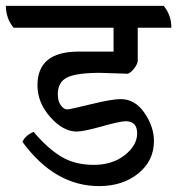

<svg xmlns="http://www.w3.org/2000/svg" viewBox="-56 -631 601 651"><path d="M378 -381 283 -384Q204 -384 172 -368.5Q140 -353 140 -312Q140 -287 150.5 -273.5Q161 -260 171 -260Q181 -260 252 -277.5Q323 -295 353 -295Q402 -295 434 -248Q466 -201 466 -153Q466 -86 413 -43Q360 0 280 0Q130 0 20 -150Q30 -172 58 -184Q105 -128 151.5 -100Q198 -72 261.5 -72Q325 -72 367 -105Q409 -138 409 -179Q409 -220 370 -220Q352 -220 289.5 -202.5Q227 -185 204 -185Q158 -185 114.5 -234Q71 -283 71 -342Q71 -456 210 -456H329V-537H-10Q-36 -569 -36 -611H499Q525 -580 525 -537H411V-425Q410 -413 399 -399Q388 -385 378 -381Z"/></svg>

Font: Karma Medium
Style: Regular
Weight: 500
Designer: Joana Correia
Foundry: Indian Type Foundry
Version: Version 1.202;PS 1.0;hotconv 1.0.78;makeotf.lib2.5.61930; tt